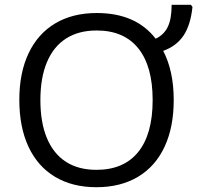

<svg xmlns="http://www.w3.org/2000/svg" viewBox="-20 -780 832 810"><path d="M61.5 -358.9Q61.5 -472.7 100.6 -555.2Q139.6 -637.7 213.1 -681.4Q286.6 -725.1 388.2 -725.1Q553.2 -725.1 636.7 -616.7Q671.9 -633.3 688 -667Q704.1 -700.7 704.1 -759.8H785.6L792 -750.5Q783.7 -673.3 753.9 -629.4Q724.1 -585.4 668.5 -565.4Q712.9 -480.5 712.9 -357.9Q712.9 -243.7 674.3 -160.9Q635.7 -78.1 562.3 -34.2Q488.8 9.8 386.7 9.8Q285.2 9.8 211.9 -34.2Q138.7 -78.1 100.1 -161.1Q61.5 -244.1 61.5 -358.9ZM624 -357.9Q624 -500.5 563.5 -575.9Q502.9 -651.4 387.7 -651.4Q311.5 -651.4 258.5 -617.4Q205.6 -583.5 178 -517.6Q150.4 -451.7 150.4 -357.9Q150.4 -263.7 177.7 -197.8Q205.1 -131.8 257.8 -97.7Q310.5 -63.5 386.7 -63.5Q502.4 -63.5 563.2 -138.9Q624 -214.4 624 -357.9Z"/></svg>

Font: Viking Open Sans
Style: Regular
Weight: 400
Foundry: Ascender Corporation
Version: Version 2.001